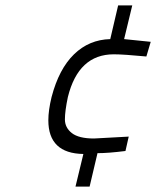

<svg xmlns="http://www.w3.org/2000/svg" viewBox="-20 -605 600 707"><path d="M158 -162C158 -80.7 201 -39.3 287 -38L258 82H310L339 -41C365.7 -41 400 -43.7 442 -49L454 -102L326 -95C288.7 -95 261.5 -101.7 244.5 -115C227.5 -128.3 219 -145.2 219 -165.5C219 -185.8 222.7 -213.3 230 -248C256 -352.7 312.3 -405 399 -405C423 -405 463 -402.3 519 -397L535 -451L437 -461L467 -585H415L386 -461C334 -459.7 289.5 -441 252.5 -405C215.5 -369 188 -316.7 170 -248C162 -215.3 158 -186.7 158 -162Z"/></svg>

Font: Titillium Web
Style: Light Italic
Weight: 300
Italic angle: -13°
Version: Version 1.001;PS 57.000;hotconv 1.0.70;makeotf.lib2.5.55311